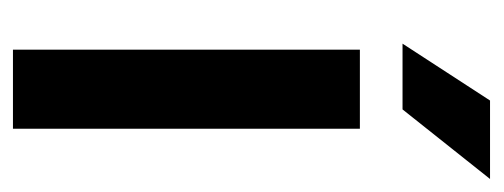

<svg xmlns="http://www.w3.org/2000/svg" viewBox="-254 -504 758 289"><g transform="rotate(90 124.5 -359.0)"><path d="M144.2 -586.4H45.2L130.8 -718.1H248.9ZM54.3 0V-522.2H173.3V0Z"/></g></svg>

Font: Puralecka Narrow
Style: Bold
Weight: 700
Designer: Hector Gatti, Marcela Romero, Pablo Cosgaya and Nicolas Silva
Version: Version 1.004;PS 001.004;hotconv 1.0.70;makeotf.lib2.5.58329